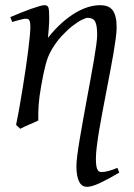

<svg xmlns="http://www.w3.org/2000/svg" viewBox="-20 -477 519 741"><path d="M440.4 189Q396 215.3 365 229.7Q334 244.1 315.4 244.1Q306.6 244.1 299.3 240Q292 235.8 286.6 226.3Q281.2 216.8 278.1 201.7Q274.9 186.5 274.9 164.1Q274.9 149.4 278.3 122.6Q281.7 95.7 287.4 61.5Q293 27.3 300.3 -12.5Q307.6 -52.2 314.9 -92.8Q322.3 -133.3 329.6 -172.4Q336.9 -211.4 342.5 -244.9Q348.1 -278.3 351.6 -303.7Q355 -329.1 355 -341.8Q355 -378.9 347.2 -393.6Q339.4 -408.2 317.9 -408.2Q311.5 -408.2 295.7 -400.4Q279.8 -392.6 259.8 -377Q239.7 -361.3 218 -337.9Q196.3 -314.5 178.2 -283.2Q164.6 -259.8 156 -227.1Q147.5 -194.3 139.2 -147Q131.3 -103.5 129.2 -72.3Q127 -41 127.9 -12.2Q121.6 -8.8 112.1 -4.6Q102.5 -0.5 92.5 3.9Q82.5 8.3 73.2 12.5Q64 16.6 58.1 20L42 4.9Q48.8 -27.3 55.4 -64.9Q62 -102.5 68.1 -140.4Q74.2 -178.2 79.6 -215.1Q85 -252 88.9 -283Q92.8 -314 95 -337.2Q97.2 -360.4 97.2 -372.1Q97.2 -383.3 95.9 -389.9Q94.7 -396.5 92.5 -399.7Q90.3 -402.8 86.9 -403.8Q83.5 -404.8 79.1 -404.8Q74.7 -404.8 66.2 -402.8Q57.6 -400.9 48.8 -398.4Q40 -396 33.4 -394Q26.9 -392.1 26.9 -392.1L20 -411.1Q40.5 -419.9 61.3 -428.2Q82 -436.5 100.1 -442.9Q118.2 -449.2 131.6 -453.1Q145 -457 150.9 -457Q157.7 -457 161.6 -454.8Q165.5 -452.6 167.2 -446.8Q168.9 -440.9 169.4 -430.2Q169.9 -419.4 169.9 -401.9Q169.9 -396.5 169.4 -387.2Q168.9 -377.9 168.2 -367.4Q167.5 -356.9 166.5 -346.9Q165.5 -336.9 165 -331.1Q191.4 -364.3 218.3 -388.2Q245.1 -412.1 271 -427.5Q296.9 -442.9 321 -450Q345.2 -457 367.2 -457Q382.3 -457 394.3 -452.6Q406.2 -448.2 414.1 -438.2Q421.9 -428.2 426 -411.9Q430.2 -395.5 430.2 -372.1Q430.2 -355.5 426.8 -329.1Q423.3 -302.7 417.7 -269.8Q412.1 -236.8 404.8 -199Q397.5 -161.1 390.1 -122.3Q382.8 -83.5 375.5 -45.4Q368.2 -7.3 362.5 26.9Q356.9 61 353.5 88.9Q350.1 116.7 350.1 135.3Q350.1 152.8 351.8 163.1Q353.5 173.3 356.7 178.7Q359.9 184.1 363.8 185.5Q367.7 187 372.1 187Q383.3 187 397.9 183.1Q412.6 179.2 433.1 170.9L440.4 189Z"/></svg>

Font: GentiumAlt
Style: Italic
Weight: 400
Italic angle: -7°
Designer: J. Victor Gaultney
Version: Version 1.02; 2005; OFL release